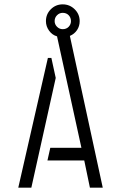

<svg xmlns="http://www.w3.org/2000/svg" viewBox="-20 -862 556 882"><path d="M393 0 367 -125H198L211 -183H354L242 -695Q220 -701 205.5 -721Q191 -741 191 -765Q191 -797 213.5 -819.5Q236 -842 268 -842Q300 -842 323 -819.5Q346 -797 346 -765Q346 -742 334 -724Q322 -706 301 -697L452 0ZM64 0 200 -596H216L236 -504L124 0ZM268 -728Q285 -728 295.5 -739Q306 -750 306 -765Q306 -781 295.5 -792Q285 -803 268 -803Q253 -803 242 -792Q231 -781 231 -765Q231 -750 242 -739Q253 -728 268 -728Z"/></svg>

Font: Stick No Bills ExtraLight Light
Style: Regular
Weight: 300
Version: Version 2.000